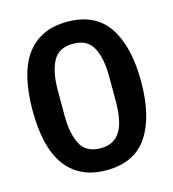

<svg xmlns="http://www.w3.org/2000/svg" viewBox="-108 -800 815 902"><g transform="rotate(-15 300.0 -349.0)"><path d="M300 12Q232 12 182 -12.5Q132 -37 99.5 -83Q67 -129 51.5 -196Q36 -263 36 -349Q36 -434 51.5 -501.5Q67 -569 99.5 -615Q132 -661 182 -685.5Q232 -710 300 -710Q436 -710 500 -615Q564 -520 564 -349Q564 -178 500 -83Q436 12 300 12ZM300 -95Q335 -95 359 -108.5Q383 -122 397.5 -147Q412 -172 418.5 -208.5Q425 -245 425 -290V-409Q425 -499 397.5 -551Q370 -603 300 -603Q230 -603 202.5 -551Q175 -499 175 -409V-289Q175 -199 202.5 -147Q230 -95 300 -95Z"/></g></svg>

Font: IBM Plex Mono SemiBold
Style: Regular
Weight: 600
Monospace: yes
Designer: Mike Abbink, Paul van der Laan, Pieter van Rosmalen
Foundry: Bold Monday
Version: Version 2.3